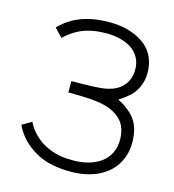

<svg xmlns="http://www.w3.org/2000/svg" viewBox="-115 -861 878 971"><g transform="rotate(15 324.5 -375.5)"><path d="M82.3 -669.8 124 -626C143.8 -644.8 166.7 -663.5 201 -680.2C244.8 -701 292.7 -707.3 341.7 -707.3C386.5 -707.3 436.5 -696.9 471.9 -672.9C507.3 -649 527.1 -609.4 526 -566.7C527.1 -525 508.3 -485.4 472.9 -461.5C438.5 -437.5 392.7 -432.3 345.8 -430.2C307.3 -428.1 268.8 -428.1 229.2 -428.1V-368.8C268.8 -368.8 307.3 -367.7 345.8 -365.6C397.9 -361.5 450 -352.1 489.6 -322.9C528.1 -294.8 542.7 -256.2 543.8 -207.3C544.8 -158.3 525 -111.5 485.4 -83.3C446.9 -55.2 394.8 -42.7 341.7 -42.7C292.7 -42.7 245.8 -46.9 188.5 -77.1C150 -97.9 111.5 -136.5 91.7 -178.1L41.7 -149C69.8 -90.6 109.4 -54.2 158.3 -26C212.5 6.2 281.2 15.6 342.7 15.6C403.1 15.6 468.8 4.2 522.9 -35.4C578.1 -75 607.3 -136.5 607.3 -206.3C607.3 -279.2 585.4 -327.1 539.6 -362.5C519.8 -379.2 501 -390.6 482.3 -399C496.9 -407.3 509.4 -416.7 521.9 -427.1C565.6 -458.3 590.6 -510.4 590.6 -566.7C590.6 -629.2 567.7 -684.4 510.4 -720.8C461.5 -753.1 400 -765.6 341.7 -765.6C285.4 -765.6 231.3 -759.4 174 -734.4C132.3 -715.6 103.1 -690.6 82.3 -669.8Z"/></g></svg>

Font: Manrope3 Light
Style: Regular
Weight: 300
Designer: Mikhail Sharanda
Foundry: Mikhail Sharanda
Version: Version 3.000;PS 003.000;hotconv 1.0.88;makeotf.lib2.5.64775